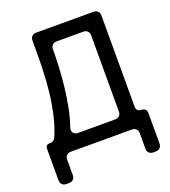

<svg xmlns="http://www.w3.org/2000/svg" viewBox="-153 -812 962 1086"><g transform="rotate(-20 327.5 -268.5)"><path d="M24 129V-61Q24 -86 49 -86H53Q63 -86 71 -91.5Q79 -97 83 -105Q108 -162 122.5 -225.5Q137 -289 144.5 -354.5Q152 -420 154 -485.5Q156 -551 156 -612V-666Q156 -681 165.5 -690.5Q175 -700 190 -700H537Q552 -700 561.5 -690.5Q571 -681 571 -666V-117Q571 -86 602 -86Q616 -86 624 -78Q632 -70 632 -56V129Q632 144 622.5 153.5Q613 163 598 163H581Q566 163 556.5 153.5Q547 144 547 129V34Q547 19 537.5 9.5Q528 0 513 0H144Q129 0 119.5 9.5Q110 19 110 34V129Q110 144 100.5 153.5Q91 163 76 163H58Q43 163 33.5 153.5Q24 144 24 129ZM223 -86H444Q459 -86 468.5 -95.5Q478 -105 478 -120V-580Q478 -595 468.5 -604.5Q459 -614 444 -614H282Q267 -614 257.5 -604.5Q248 -595 248 -580Q248 -528 245 -470.5Q242 -413 235.5 -355Q229 -297 218 -240.5Q207 -184 190 -134Q182 -112 191 -99Q200 -86 223 -86Z"/></g></svg>

Font: Higure Gothic Medium
Style: Regular
Weight: 500
Designer: Yoshimichi Ohira
Foundry: Positype
Version: Version 1.000